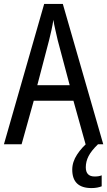

<svg xmlns="http://www.w3.org/2000/svg" viewBox="-20 -735 547 978"><path d="M416 0 354 -222H152L90 0H0L205 -715H300L506 0ZM274 -530Q269 -553 262 -582.5Q255 -612 252 -634Q248 -608 242 -581Q236 -554 230 -530L170 -301H335ZM417 117Q417 164 462 164Q474 164 482.5 162.5Q491 161 498 158V214Q488 218 475 220.5Q462 223 446 223Q348 223 348 129Q348 90 372.5 52.5Q397 15 432 -13L479 0Q445 33 431 60.5Q417 88 417 117Z"/></svg>

Font: Noto Sans Hebrew Condensed
Style: Regular
Weight: 400
Width: 3
Designer: Monotype Design Team
Foundry: Monotype Imaging Inc.
Version: Version 2.004; ttfautohint (v1.8.4.7-5d5b)